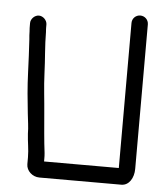

<svg xmlns="http://www.w3.org/2000/svg" viewBox="-52 -762 704 819"><g transform="rotate(5 300.0 -353.0)"><path d="M50 -643V-633C50 -626 50 -618 51 -607C51 -596 52 -585 53 -574C56 -528 58 -480 60 -431C62 -373 68 -312 74 -258C77 -229 82 -200 82 -172C84 -137 91 -107 91 -72V-42C91 -14 117 10 147 10H498C531 10 551 -24 551 -62V-681C551 -701 535 -716 516 -716C497 -716 481 -701 481 -681V-60H161V-72C161 -79 161 -88 160 -96C153 -150 149 -208 144 -264C140 -318 132 -378 130 -434C128 -493 121 -554 121 -610C120 -620 120 -628 120 -633V-643C120 -661 103 -678 85 -678C67 -678 50 -661 50 -643Z"/></g></svg>

Font: Electronic
Style: Bd
Weight: 700
Version: Version 1.011